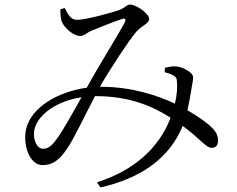

<svg xmlns="http://www.w3.org/2000/svg" viewBox="-20 -762 1040 843"><path d="M230 -153C208 -123 194 -109 168 -109C141 -109 121 -154 132 -197C149 -261 231 -319 338 -335C300 -267 254 -185 230 -153ZM703 -445C719 -441 730 -437 741 -431C754 -423 757 -417 757 -400C759 -378 757 -345 748 -307C670 -344 555 -381 424 -381H419L421 -385C462 -457 545 -583 577 -621C599 -648 635 -658 635 -679C635 -702 578 -742 551 -742C535 -742 530 -726 495 -715C459 -704 359 -675 318 -675C289 -675 279 -700 264 -727L245 -721C245 -704 246 -681 251 -668C262 -639 303 -604 332 -604C350 -604 364 -620 381 -627C419 -643 481 -667 517 -679C530 -683 535 -678 527 -662C503 -616 413 -472 366 -386L361 -377C233 -359 115 -290 94 -193C80 -122 111 -37 167 -37C213 -37 242 -62 273 -107C302 -147 353 -256 397 -340H399C557 -340 659 -290 729 -245C679 -112 565 -11 406 38L421 61C603 20 726 -71 782 -209C857 -155 884 -113 909 -113C928 -113 937 -125 937 -141C938 -163 932 -179 913 -199C890 -223 852 -249 803 -278C811 -313 817 -349 820 -368C823 -391 828 -407 828 -423C828 -442 788 -466 757 -470C740 -472 720 -469 704 -464Z"/></svg>

Font: Noto Serif CJK JP
Style: Regular
Weight: 400
Designer: Ryoko NISHIZUKA 西塚涼子 (kana & ideographs); Frank Grießhammer (Latin, Greek & Cyrillic); Wenlong ZHANG 张文龙 (bopomofo); San
Foundry: Adobe Systems Incorporated
Version: Version 1.000;PS 1;hotconv 16.6.53;makeotf.lib2.5.65590